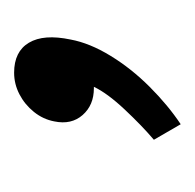

<svg xmlns="http://www.w3.org/2000/svg" viewBox="-22 -130 276 272"><g transform="rotate(-90 116.0 6.0)"><path d="M129 1H127Q103 1 89 -15Q75 -31 80 -55Q83 -71 93.5 -84Q104 -97 118.5 -104.5Q133 -112 149 -112Q179 -112 191.5 -91Q204 -70 196 -32Q191 -5 173 24.5Q155 54 129 80Q103 106 76 124L54 86Q74 69 97 44.5Q120 20 129 1Z"/></g></svg>

Font: Teachers[wght] Italic
Style: Regular
Weight: 400
Designer: Alfredo Marco Pradil & Chank Diesel
Version: Version 1.000;Glyphs 3.1.2 (3151)